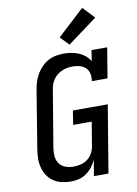

<svg xmlns="http://www.w3.org/2000/svg" viewBox="-105 -1058 811 1133"><g transform="rotate(-10 300.0 -491.0)"><path d="M226 8Q197 8 170.5 1.5Q144 -5 122 -20Q100 -35 85.5 -57.5Q71 -80 64.5 -106.5Q58 -133 58.5 -161Q59 -189 64 -217L120 -560Q124 -583 131 -606.5Q138 -630 150.5 -651.5Q163 -673 181 -691.5Q199 -710 221 -722Q243 -734 267 -738.5Q291 -743 314 -743Q338 -743 361 -739Q384 -735 404.5 -726.5Q425 -718 442 -703.5Q459 -689 470 -670L480 -735H574L544 -554H450Q454 -576 450 -597Q446 -618 432 -632.5Q418 -647 397.5 -653Q377 -659 355 -659Q339 -659 323 -656.5Q307 -654 291.5 -647.5Q276 -641 262 -630.5Q248 -620 238.5 -606.5Q229 -593 223 -577.5Q217 -562 215 -546L158 -204Q154 -179 156.5 -154.5Q159 -130 172 -111.5Q185 -93 208 -84.5Q231 -76 256 -76Q277 -76 299 -81Q321 -86 339.5 -99.5Q358 -113 369.5 -133.5Q381 -154 384 -175L408 -319H297L310 -403H519L452 0H365L381 -95Q370 -72 354.5 -52Q339 -32 318 -17.5Q297 -3 273 2.5Q249 8 226 8ZM358 -789 308 -841 469 -990 535 -920Z"/></g></svg>

Font: Iosevka Slab Medium Extended
Style: Italic
Weight: 500
Width: 7
Italic angle: -9°
Monospace: yes
Designer: Belleve Invis
Foundry: Belleve Invis
Version: Version 11.1.0; ttfautohint (v1.8.3)